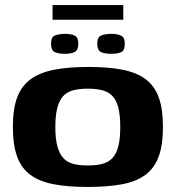

<svg xmlns="http://www.w3.org/2000/svg" viewBox="-20 -733 696 760"><path d="M327 7Q247 7 191 -4Q135 -15 99.5 -41.5Q64 -68 47.5 -114Q31 -160 31 -230Q31 -302 48 -347.5Q65 -393 101.5 -419.5Q138 -446 194.5 -457Q251 -468 330 -468Q409 -468 465 -457Q521 -446 556.5 -419.5Q592 -393 608.5 -347Q625 -301 625 -230Q625 -159 608 -113Q591 -67 555 -40.5Q519 -14 462.5 -3.5Q406 7 327 7ZM328 -78Q361 -78 385.5 -84.5Q410 -91 425.5 -108Q441 -125 448.5 -154.5Q456 -184 456 -230Q456 -277 448.5 -306.5Q441 -336 425.5 -352.5Q410 -369 385.5 -375.5Q361 -382 328 -382Q294 -382 269.5 -375.5Q245 -369 230 -352.5Q215 -336 207 -306.5Q199 -277 199 -230Q199 -184 207 -154.5Q215 -125 230 -108Q245 -91 269.5 -84.5Q294 -78 328 -78ZM420 -520Q396 -520 380.5 -526.5Q365 -533 365 -561Q365 -587 381.5 -593Q398 -599 422 -599Q444 -599 459 -592Q474 -585 474 -561Q474 -533 459.5 -526.5Q445 -520 420 -520ZM237 -520Q213 -520 197.5 -526.5Q182 -533 182 -561Q182 -587 198.5 -593Q215 -599 239 -599Q262 -599 276 -592Q290 -585 290 -561Q290 -534 275.5 -527Q261 -520 237 -520ZM188 -655V-713H468V-655Z"/></svg>

Font: Genos Thin
Style: Bold
Weight: 700
Version: Version 1.010